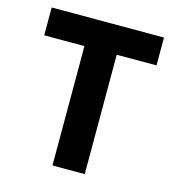

<svg xmlns="http://www.w3.org/2000/svg" viewBox="-101 -753 770 839"><g transform="rotate(15 284.0 -333.0)"><path d="M212 0V-540H30V-666H538V-540H358V0Z"/></g></svg>

Font: Secular One
Style: Regular
Weight: 400
Designer: Michal Sahar
Foundry: Hagilda
Version: Version 1.002; ttfautohint (v1.8.4.7-5d5b);gftools[0.9.29]